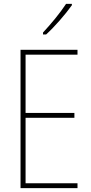

<svg xmlns="http://www.w3.org/2000/svg" viewBox="-20 -971 472 991"><path d="M351 -944V-951H321C288 -901 247 -852 202 -803V-793H218C261 -832 317 -896 351 -944ZM380 0V-25H112V-363H364V-388H112V-689H380V-714H86V0Z"/></svg>

Font: Noto Sans Condensed Thin
Style: Regular
Weight: 100
Width: 3
Designer: Monotype Design Team
Foundry: Monotype Imaging Inc.
Version: Version 2.013